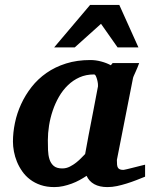

<svg xmlns="http://www.w3.org/2000/svg" viewBox="-20 -742 608 774"><path d="M375 -394Q375.5 -396 374.8 -403.8Q374 -411.6 371.8 -420.2Q369.6 -428.7 366.5 -435.3Q363.3 -441.9 358.9 -441.9Q326.7 -441.9 300.5 -430.2Q274.4 -418.5 253.7 -398.4Q232.9 -378.4 217.8 -352.1Q202.6 -325.7 192.6 -296.1Q182.6 -266.6 177.7 -235.8Q172.9 -205.1 172.9 -176.8Q172.9 -156.7 173.6 -136.7Q174.3 -116.7 179.4 -100.1Q184.6 -83.5 196.5 -73.2Q208.5 -63 231 -63Q247.1 -63 261.5 -70.3Q275.9 -77.6 287.8 -87.2Q299.8 -96.7 308.8 -106.4Q317.9 -116.2 323.2 -121.1Q326.7 -141.1 328.9 -152.1Q331.1 -163.1 332.8 -173.1Q334.5 -183.1 336.9 -195.8Q339.4 -208.5 344 -232.2Q348.6 -255.9 356 -294.2Q363.3 -332.5 375 -394ZM564.9 -29.8Q547.9 -22.9 529.1 -15.6Q510.3 -8.3 490.7 -2.2Q471.2 3.9 451.7 8.1Q432.1 12.2 413.1 12.2Q381.3 12.2 360.1 0.5Q338.9 -11.2 329.1 -33.2Q315.9 -24.4 300.8 -16.1Q285.6 -7.8 269 -1.7Q252.4 4.4 234.9 8.3Q217.3 12.2 199.2 12.2Q168.5 12.2 144 3.9Q119.6 -4.4 101.1 -18.6Q82.5 -32.7 69.6 -51.3Q56.6 -69.8 48.3 -90.1Q40 -110.4 36.1 -131.3Q32.2 -152.3 32.2 -170.9Q32.2 -208 40.3 -246.8Q48.3 -285.6 65.2 -322.3Q82 -358.9 107.4 -391.4Q132.8 -423.8 167.5 -448Q202.1 -472.2 246.3 -486.1Q290.5 -500 344.2 -500Q366.2 -500 387.9 -494.1Q409.7 -488.3 426.8 -479L434.1 -487.8H541Q538.6 -480.5 534.7 -471.2Q530.8 -461.9 526.9 -453.1Q522.9 -444.3 519.8 -437.3Q516.6 -430.2 516.1 -426.8L451.2 -97.2Q451.2 -85.9 451.9 -78.1Q452.6 -70.3 455.6 -65.7Q458.5 -61 463.9 -59.1Q469.2 -57.1 478 -57.1Q480 -57.1 492.4 -60.1Q504.9 -63 519.8 -66.9Q534.7 -70.8 547.9 -74Q561 -77.1 564.9 -78.1ZM454.1 -550.8 387.2 -646 281.2 -550.8H198.2L343.3 -722.2H460.9L538.1 -550.8Z"/></svg>

Font: Charis SIL Afr
Style: Bold Italic
Weight: 700
Italic angle: -11°
Foundry: SIL International
Version: Version 5.000